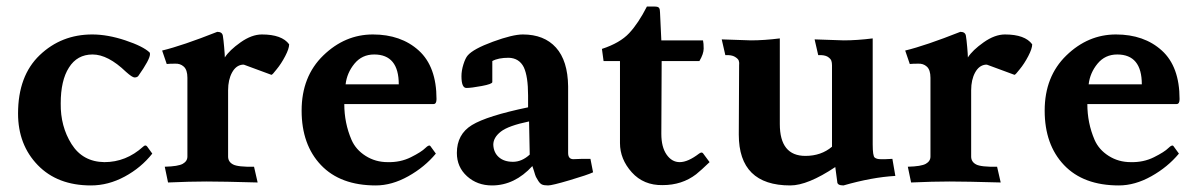

<svg xmlns="http://www.w3.org/2000/svg" viewBox="-20 -553 3644 585"><path d="M190 -347Q165 -308 165 -238Q164 -168 198 -114Q232 -60 298 -59Q364 -59 416 -106Q423 -113 428 -107L444 -85Q410 -42 360 -15Q310 12 257 12Q155 12 95 -50Q35 -112 35 -207Q35 -322 101 -385Q167 -448 261 -448Q308 -448 362 -430Q416 -412 436 -393Q437 -391 437 -388Q437 -372 401 -321Q397 -317 390 -317Q383 -317 364 -334Q309 -387 262 -387Q215 -387 190 -347Z M778 -448Q839 -448 861 -418Q861 -405 849 -382Q837 -359 823 -342Q810 -325 807 -325L723 -356H719Q699 -354 687 -332Q675 -310 675 -278V-76Q675 -60 690 -52Q705 -44 754 -45L765 3Q659 0 609 0Q559 0 492 3L482 -45Q523 -46 537 -54Q551 -62 551 -76V-316Q551 -340 540 -350Q529 -360 513 -359Q497 -359 488 -358L474 -399Q536 -414 642 -456Q657 -456 659 -444Q661 -432 663 -409Q665 -386 665 -378Q679 -400 713 -424Q747 -448 778 -448Z M1195 -296Q1195 -387 1120 -387Q1083 -387 1060 -359Q1037 -331 1033 -296ZM1301 -236H1029Q1029 -178 1051 -127Q1064 -97 1094 -78Q1124 -59 1161 -59Q1200 -58 1232 -74Q1264 -90 1276 -102Q1288 -114 1292 -107L1308 -85Q1274 -44 1224 -16Q1174 12 1125 12Q1017 12 958 -50Q899 -112 899 -216Q899 -320 965 -384Q1031 -448 1116 -448Q1202 -448 1256 -399Q1310 -350 1310 -251Q1310 -236 1301 -236Z M1779 -69 1787 -28Q1770 -20 1716 -4Q1662 12 1650 12Q1637 12 1631 9Q1625 6 1620 -2Q1615 -10 1613 -14Q1611 -18 1607 -32Q1603 -44 1602 -47Q1548 12 1479 12Q1434 12 1403 -16Q1372 -44 1372 -87Q1372 -144 1418 -172Q1464 -200 1589 -226V-262Q1589 -320 1576 -348Q1562 -376 1530 -377Q1498 -377 1480 -367V-303Q1480 -297 1448 -291Q1416 -285 1401 -285Q1386 -285 1386 -321Q1386 -338 1392 -357Q1398 -376 1405 -384Q1422 -404 1482 -426Q1542 -448 1573 -448Q1638 -448 1674 -408Q1710 -368 1711 -290V-87Q1711 -68 1727 -68L1754 -69ZM1483 -112Q1484 -88 1500 -74Q1516 -60 1543 -60Q1570 -60 1594 -82L1592 -183Q1529 -170 1506 -152Q1483 -134 1483 -112Z M2051 -59Q2076 -59 2110 -85Q2118 -91 2122 -86L2142 -59Q2116 -34 2101 -22Q2058 11 1999 11Q1941 12 1905 -28Q1869 -68 1869 -117V-367H1819L1814 -404Q1869 -422 1897 -452Q1925 -482 1951 -533H1975Q1985 -533 1988 -529Q1991 -525 1991 -515L1995 -430H2122Q2124 -421 2124 -405Q2124 -389 2111 -367H1996L1995 -145Q1995 -105 2011 -82Q2027 -59 2051 -59Z M2462 -433 2551 -430Q2591 -430 2639 -436V-113Q2639 -78 2645 -73Q2651 -68 2663 -68H2678L2699 -69L2708 -17Q2637 -13 2550 12Q2531 12 2531 1L2525 -44Q2441 12 2388 12Q2231 12 2231 -143L2232 -354Q2233 -362 2231 -368Q2229 -374 2219 -380Q2209 -386 2190 -385L2179 -433L2268 -430Q2308 -430 2356 -436V-175Q2356 -78 2434 -78Q2482 -78 2515 -106V-354Q2515 -362 2513 -368Q2511 -374 2502 -380Q2492 -386 2473 -385Z M3042 -448Q3103 -448 3125 -418Q3125 -405 3113 -382Q3101 -359 3087 -342Q3074 -325 3071 -325L2987 -356H2983Q2963 -354 2951 -332Q2939 -310 2939 -278V-76Q2939 -60 2954 -52Q2969 -44 3018 -45L3029 3Q2923 0 2873 0Q2823 0 2756 3L2746 -45Q2787 -46 2801 -54Q2815 -62 2815 -76V-316Q2815 -340 2804 -350Q2793 -360 2777 -359Q2761 -359 2752 -358L2738 -399Q2800 -414 2906 -456Q2921 -456 2923 -444Q2925 -432 2927 -409Q2929 -386 2929 -378Q2943 -400 2977 -424Q3011 -448 3042 -448Z M3459 -296Q3459 -387 3384 -387Q3347 -387 3324 -359Q3301 -331 3297 -296ZM3565 -236H3293Q3293 -178 3315 -127Q3328 -97 3358 -78Q3388 -59 3425 -59Q3464 -58 3496 -74Q3528 -90 3540 -102Q3552 -114 3556 -107L3572 -85Q3538 -44 3488 -16Q3438 12 3389 12Q3281 12 3222 -50Q3163 -112 3163 -216Q3163 -320 3229 -384Q3295 -448 3380 -448Q3466 -448 3520 -399Q3574 -350 3574 -251Q3574 -236 3565 -236Z"/></svg>

Font: Lusitana
Style: Bold
Weight: 700
Designer: Ana Paula Megda
Foundry: Ana Paula Megda
Version: Version 1.001; ttfautohint (v1.4.1)